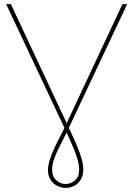

<svg xmlns="http://www.w3.org/2000/svg" viewBox="-20 -720 650 936"><path d="M300 196Q279 196 259 186Q239 176 226.5 156.5Q214 137 214 110Q214 85 223.5 56Q233 27 247.5 -3.5Q262 -34 276.5 -61.5Q291 -89 301 -111L577 -700H600L310 -85Q301 -65 288 -40.5Q275 -16 262.5 10Q250 36 242 61Q234 86 234 107Q234 141 254.5 159Q275 177 300 177Q324 177 345 159.5Q366 142 366 107Q366 87 359.5 62.5Q353 38 342.5 12Q332 -14 320.5 -39Q309 -64 300 -84L10 -700H33L309 -111Q319 -89 332 -61.5Q345 -34 357.5 -4Q370 26 378 54.5Q386 83 386 107Q386 136 373.5 156Q361 176 341.5 186Q322 196 300 196Z"/></svg>

Font: Montserrat Thin Thin
Style: Regular
Weight: 250
Version: Version 9.000